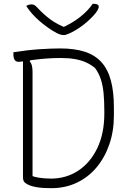

<svg xmlns="http://www.w3.org/2000/svg" viewBox="-20 -973 690 1003"><path d="M575 -370Q575 -288 551 -218.5Q527 -149 483.5 -97.5Q440 -46 380 -18Q320 10 249 10Q228 10 209.5 9Q191 8 175.5 5.5Q160 3 147.5 -0.5Q135 -4 125.5 -9Q116 -14 109 -20Q104 -25 102 -32Q100 -39 100 -49Q100 -124 100 -202.5Q100 -281 100 -361Q100 -441 100 -522Q100 -603 100 -684H150L135 -653Q144 -642 147 -628.5Q150 -615 150 -597Q150 -533 150 -465.5Q150 -398 150 -329.5Q150 -261 150 -191.5Q150 -122 150 -53Q160 -49 176.5 -46Q193 -43 211.5 -41.5Q230 -40 246 -40Q325 -40 388 -81Q451 -122 488 -198.5Q525 -275 525 -381V-391Q525 -446 521 -487Q517 -528 506.5 -559.5Q496 -591 477 -617Q456 -635 429.5 -647Q403 -659 370.5 -664.5Q338 -670 298 -670Q256 -670 219 -667Q182 -664 152.5 -660Q123 -656 103.5 -653Q84 -650 77 -650Q67 -650 61 -655Q55 -660 52.5 -669Q50 -678 50 -690Q50 -692 50 -695Q50 -698 50 -700Q88 -706 122.5 -710Q157 -714 188.5 -716Q220 -718 246.5 -719Q273 -720 294 -720Q370 -720 423.5 -702.5Q477 -685 510.5 -647.5Q544 -610 559.5 -551.5Q575 -493 575 -411ZM320 -790Q318 -790 316.5 -790Q315 -790 313.5 -790Q312 -790 311 -790Q304 -790 293 -793Q282 -796 256 -812Q241 -821 222.5 -834.5Q204 -848 185 -864.5Q166 -881 148.5 -900.5Q131 -920 117 -942Q124 -946 130.5 -948Q137 -950 146 -950Q155 -950 161.5 -945.5Q168 -941 181 -927Q209 -897 244 -871Q279 -845 338 -822L280 -833Q296 -833 312.5 -833Q329 -833 346 -833L288 -821Q354 -849 397.5 -883.5Q441 -918 464 -953H470Q480 -953 485.5 -951Q491 -949 493.5 -945.5Q496 -942 496 -937Q496 -932 489.5 -919.5Q483 -907 467 -890Q452 -874 435.5 -859.5Q419 -845 400.5 -832Q382 -819 362 -808Q342 -797 320 -790Z"/></svg>

Font: Recursive Casual Light
Style: Regular
Weight: 300
Version: Version 1.047